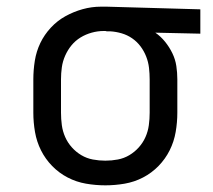

<svg xmlns="http://www.w3.org/2000/svg" viewBox="-20 -548 640 576"><path d="M296 8Q267 8 238 3Q209 -2 183 -15.5Q157 -29 136.5 -50Q116 -71 103 -97Q90 -123 85 -152Q80 -181 80 -210V-310Q80 -338 84.5 -366Q89 -394 101 -419Q113 -444 132.5 -465Q152 -486 176.5 -499.5Q201 -513 228 -520.5Q255 -528 283 -528H300L581 -520V-447L446 -450Q462 -439 475 -423Q488 -407 497 -388.5Q506 -370 509 -350Q512 -330 512 -310V-210Q512 -181 507 -152Q502 -123 489 -97Q476 -71 455.5 -50Q435 -29 409 -15.5Q383 -2 354 3Q325 8 296 8ZM296 -66Q315 -66 333.5 -69.5Q352 -73 368 -82.5Q384 -92 396.5 -106Q409 -120 416.5 -137Q424 -154 426.5 -172.5Q429 -191 429 -210V-310Q429 -327 427 -344.5Q425 -362 418.5 -378.5Q412 -395 401.5 -409Q391 -423 376.5 -433Q362 -443 345 -448Q328 -453 311 -454H300Q298 -455 295.5 -455Q293 -455 291 -455Q273 -455 255 -450Q237 -445 221.5 -435.5Q206 -426 194.5 -412Q183 -398 175.5 -381Q168 -364 165.5 -346Q163 -328 163 -310V-210Q163 -191 165.5 -172.5Q168 -154 175.5 -137Q183 -120 195.5 -106Q208 -92 224 -82.5Q240 -73 258.5 -69.5Q277 -66 296 -66Z"/></svg>

Font: R Plex Mono
Style: Regular
Weight: 400
Monospace: yes
Designer: Belleve Invis
Foundry: Belleve Invis
Version: Version 31.8.0